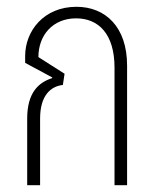

<svg xmlns="http://www.w3.org/2000/svg" viewBox="-20 -545 458 565"><path d="M60 0H98V-196C98 -264 129 -291 165 -295L170 -328L93 -377C93 -441 135 -491 204 -491C270 -491 317 -445 317 -346V0H354V-352C354 -466 290 -525 205 -525C109 -525 54 -454 54 -380V-360L134 -317L133 -315C93 -302 60 -272 60 -196Z"/></svg>

Font: Noto Sans Thai UI ExtCond ExtLt
Style: Regular
Weight: 200
Width: 2
Designer: Monotype Design Team
Foundry: Monotype Imaging Inc.
Version: Version 2.000